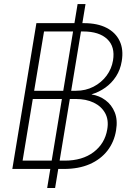

<svg xmlns="http://www.w3.org/2000/svg" viewBox="-20 -843 662 958"><path d="M215.3 95.2 367.2 -822.8H406.7L254.9 95.2ZM41.5 0 161.6 -727.5H398.9Q466.3 -727.5 511.7 -704.1Q557.1 -680.7 577.1 -638.2Q597.2 -595.7 587.4 -537.6Q580.6 -495.1 559.1 -461.9Q537.6 -428.7 505.9 -406Q474.1 -383.3 437.5 -372.6V-371.6Q475.6 -365.7 506.3 -343Q537.1 -320.3 552.5 -282.5Q567.9 -244.6 559.1 -192.4Q549.8 -134.8 516.1 -91.3Q482.4 -47.9 427.5 -23.9Q372.6 0 298.8 0ZM92.8 -41.5H302.7Q391.1 -41.5 447.3 -84.2Q503.4 -127 515.1 -197.3Q523.4 -244.6 504.6 -278.6Q485.8 -312.5 447.8 -330.8Q409.7 -349.1 358.4 -349.1H143.6ZM150.4 -390.1H359.4Q407.2 -390.1 446.5 -410.4Q485.8 -430.7 511.5 -465.1Q537.1 -499.5 543.9 -541.5Q555.2 -609.9 514.9 -647.9Q474.6 -686 395 -686H199.7Z"/></svg>

Font: Inter 28pt ExtraLight
Style: Italic
Weight: 250
Italic angle: -9.3988°
Designer: Rasmus Andersson
Foundry: rsms
Version: Version 4.001;git-66647c0bb